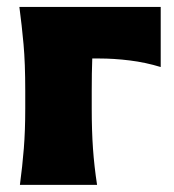

<svg xmlns="http://www.w3.org/2000/svg" viewBox="-20 -520 488 540"><path d="M36 0Q43 -52.5 47 -102.2Q51 -152 51 -214.5V-264.5Q51 -343 46.2 -395.5Q41.5 -448 34.5 -500.5H432V-331.5Q389.5 -344.5 345 -350Q300.5 -355.5 259 -355.5H239.5Q238 -317.5 238 -264.5V-214.5Q238 -152 241.5 -102.2Q245 -52.5 253 0Z"/></svg>

Font: Commissioner Flair ExtraBold
Style: Regular
Weight: 800
Designer: Kostas Bartsokas
Foundry: Kostas Bartsokas
Version: Version 1.000; ttfautohint (v1.8.3)